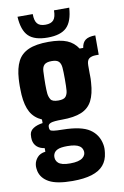

<svg xmlns="http://www.w3.org/2000/svg" viewBox="-105 -842 712 1104"><g transform="rotate(-10 251.0 -290.5)"><path d="M227 202Q136 202 91.2 177.8Q46.5 153.5 36.5 110Q35 103.5 34 93Q33 82.5 34.5 73Q37.5 50.5 54 31.5Q70.5 12.5 101.5 9V-12Q74 -16 57.2 -31Q40.5 -46 36.5 -70.5Q35.5 -77.5 35.5 -85.5Q35.5 -93.5 36.5 -103Q39.5 -125 60.5 -138.2Q81.5 -151.5 114.5 -156V-177Q70.5 -196.5 49.2 -235Q28 -273.5 23.5 -337Q23 -352.5 22.5 -365Q22 -377.5 22 -388.2Q22 -399 22.5 -409.2Q23 -419.5 23.5 -430Q27.5 -492 47.8 -531.8Q68 -571.5 111.8 -590.8Q155.5 -610 229 -610Q296.5 -610 336 -593.5Q375.5 -577 398.5 -541H419.5Q424 -572.5 442.8 -586.2Q461.5 -600 500.5 -600V-487H484.5Q459 -487 444.8 -476.8Q430.5 -466.5 430.5 -437V-409Q430.5 -399.5 430.5 -391.5Q430.5 -383.5 430.8 -375.5Q431 -367.5 430.8 -358.2Q430.5 -349 429.5 -337Q425.5 -271.5 404.8 -231.5Q384 -191.5 341.2 -173.8Q298.5 -156 227.5 -156Q179.5 -156 162.5 -149.8Q145.5 -143.5 145.5 -129V-126Q145.5 -116 148.8 -110.2Q152 -104.5 168 -102Q184 -99.5 222.5 -99Q330 -97.5 378.5 -65Q427 -32.5 437.5 27Q439.5 37.5 439.5 49Q439.5 60.5 437.5 75.5Q432.5 118 408.5 146Q384.5 174 339.8 188Q295 202 227 202ZM230.5 100Q257.5 100 275.5 95.5Q293.5 91 304 82.8Q314.5 74.5 318.5 64Q321.5 55.5 321 48Q320.5 40.5 317.5 33Q313 21.5 302.2 14Q291.5 6.5 274 2.8Q256.5 -1 231 -1Q191.5 -1 173.5 7.8Q155.5 16.5 150 32.5Q147 40.5 147.2 48.8Q147.5 57 149.5 64Q153 75 162.2 83.2Q171.5 91.5 188.2 95.8Q205 100 230.5 100ZM227 -268Q259.5 -268 270 -281.5Q280.5 -295 282.5 -315Q283.5 -325.5 284 -343.8Q284.5 -362 284.5 -382.5Q284.5 -403 284 -421.2Q283.5 -439.5 282.5 -450Q280.5 -473.5 269 -485.8Q257.5 -498 227 -498Q196.5 -498 184 -485.5Q171.5 -473 170.5 -448Q169.5 -425.5 169 -406.5Q168.5 -387.5 168.5 -371.5Q168.5 -355.5 169 -342.5Q169.5 -329.5 170.5 -319Q172.5 -299.5 182 -283.8Q191.5 -268 227 -268ZM229.5 -635Q153 -635 118 -669.2Q83 -703.5 78.5 -783H167.5Q167.5 -744 182 -727Q196.5 -710 229.5 -710Q262.5 -710 277 -727Q291.5 -744 291.5 -783H380.5Q375.5 -703.5 340.5 -669.2Q305.5 -635 229.5 -635Z"/></g></svg>

Font: Big Shoulders Display Thin Black
Style: Regular
Weight: 900
Version: Version 2.002